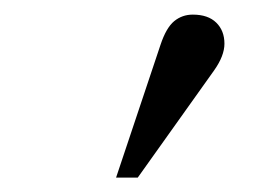

<svg xmlns="http://www.w3.org/2000/svg" viewBox="-20 -753 373 264"><path d="M169.4 -508.8H139.6L200.7 -691.4Q208.5 -714.8 219.5 -723.9Q230.5 -732.9 245.1 -732.9Q266.1 -732.9 277.3 -721.9Q288.6 -710.9 288.6 -692.9Q288.6 -676.3 274.4 -656.2Z"/></svg>

Font: XB Kayhan
Style: Italic
Weight: 400
Italic angle: -12°
Designer: Behnam
Foundry: Irmug
Version: Version 7.300 2009